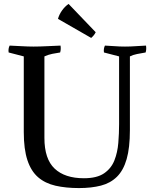

<svg xmlns="http://www.w3.org/2000/svg" viewBox="-20 -937 785 977"><path d="M641 -275Q641 -185 624.5 -127.5Q608 -70 575 -37.5Q542 -5 493.5 7.5Q445 20 382 20Q315 20 262.5 8Q210 -4 174 -35Q138 -66 119.5 -122Q101 -178 101 -265V-650L24 -670Q21 -689 29 -705Q56 -704 89.5 -702Q123 -700 151 -700Q180 -700 220 -702Q260 -704 288 -705Q291 -686 286 -670Q266 -667 246 -663Q226 -659 206 -650V-235Q206 -128 258 -79Q310 -30 407 -30Q473 -30 509.5 -55Q546 -80 562 -120.5Q578 -161 582 -209.5Q586 -258 586 -305V-650L509 -670Q506 -689 514 -705Q541 -704 564.5 -702Q588 -700 616 -700Q645 -700 670 -702Q695 -704 723 -705Q726 -686 721 -670Q697 -666 677 -662Q657 -658 641 -650ZM275 -841Q281 -863 295.5 -883.5Q310 -904 329 -917L467 -773Q463 -765 458 -758.5Q453 -752 444 -744Z"/></svg>

Font: Alike
Style: Regular
Weight: 400
Designer: Sveta Sebyakina
Foundry: Cyreal (www.cyreal.org)
Version: Version 1.301; ttfautohint (v1.8.4.7-5d5b)